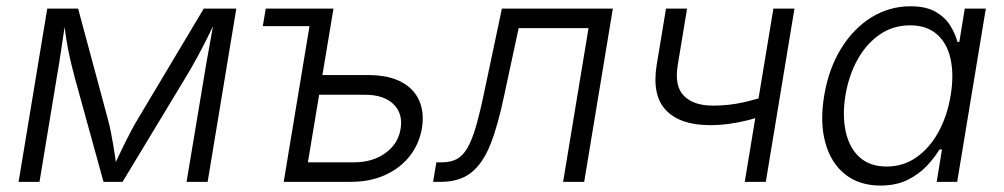

<svg xmlns="http://www.w3.org/2000/svg" viewBox="-20 -573 3165 605"><path d="M38.6 0 128.9 -545.9H226.1L318.8 -201.7Q325.2 -178.7 329.3 -157.5Q333.5 -136.2 336.7 -116.7Q339.8 -97.2 342.8 -78.6Q345.7 -60.1 347.7 -42.5H335.9Q344.2 -61 353 -79.6Q361.8 -98.1 371.3 -117.7Q380.9 -137.2 391.8 -158Q402.8 -178.7 416.5 -201.7L622.1 -545.9H724.6L634.3 0H567.9L622.1 -325.2Q625.5 -347.7 629.9 -372.1Q634.3 -396.5 638.7 -421.1Q643.1 -445.8 647.5 -470.2Q651.9 -494.6 656.2 -517.1H663.6Q647.5 -481.9 632.3 -451.7Q617.2 -421.4 600.8 -391.4Q584.5 -361.3 563 -325.7L366.2 0H306.2L216.3 -325.7Q207 -360.8 200.2 -390.6Q193.4 -420.4 188.7 -450.9Q184.1 -481.4 179.2 -517.1H187.5Q184.1 -493.2 180.7 -469Q177.2 -444.8 173.6 -421.1Q169.9 -397.5 166.3 -373.5Q162.6 -349.6 158.2 -325.2L104.5 0Z M808.1 -490.7 817.4 -545.9H994.1L984.9 -490.7ZM983.9 -336.4H1141.1Q1203.6 -336.4 1243.9 -315.2Q1284.2 -293.9 1300.8 -256.3Q1317.4 -218.8 1309.6 -169.4Q1301.3 -120.1 1271.7 -82Q1242.2 -43.9 1194.6 -22Q1147 0 1085 0H874L964.4 -545.9H1030.8L950.2 -61.5H1095.2Q1154.3 -61.5 1194.6 -90.8Q1234.9 -120.1 1242.2 -166.5Q1250.5 -214.8 1220 -244.6Q1189.5 -274.4 1130.4 -274.4H973.1Z M1344.7 0 1355 -61.5H1372.1Q1400.4 -61.5 1419.7 -72Q1439 -82.5 1453.4 -107.7Q1467.8 -132.8 1480.5 -177Q1493.2 -221.2 1507.3 -289.6L1561.5 -545.9H1911.1L1820.8 0H1754.4L1834.5 -484.4H1614.3L1567.9 -268.6Q1548.8 -176.8 1525.1 -117.4Q1501.5 -58.1 1464.8 -29.1Q1428.2 0 1368.7 0Z M2216.8 -178.7Q2123.5 -178.7 2078.6 -225.6Q2033.7 -272.5 2049.3 -368.7L2078.6 -545.9H2145L2115.7 -368.7Q2104.5 -301.8 2135 -271Q2165.5 -240.2 2226.6 -240.2Q2275.9 -240.2 2321 -250.2Q2366.2 -260.3 2414.1 -276.9L2403.3 -214.4Q2369.6 -202.6 2339.1 -194.8Q2308.6 -187 2278.8 -182.9Q2249 -178.7 2216.8 -178.7ZM2326.7 0 2417 -545.9H2483.4L2393.1 0Z M2754.4 11.7Q2687.5 11.7 2642.8 -23.9Q2598.1 -59.6 2580.6 -123.5Q2563 -187.5 2577.1 -272Q2591.3 -356.4 2630.1 -419.7Q2668.9 -482.9 2725.6 -518.1Q2782.2 -553.2 2848.6 -553.2Q2898.4 -553.2 2928.5 -535.6Q2958.5 -518.1 2974.4 -492.2Q2990.2 -466.3 2997.1 -440.9H3002.9L3020 -545.9H3086.4L2996.1 0H2931.6L2948.2 -102.1H2940.4Q2924.8 -76.2 2899.9 -49.8Q2875 -23.4 2839.1 -5.9Q2803.2 11.7 2754.4 11.7ZM2773.9 -48.3Q2826.7 -48.3 2867.9 -77.4Q2909.2 -106.4 2937 -157Q2964.8 -207.5 2975.6 -272.5Q2986.3 -337.4 2975.3 -387.2Q2964.4 -437 2932.1 -465.1Q2899.9 -493.2 2847.7 -493.2Q2793.5 -493.2 2751.2 -463.6Q2709 -434.1 2681.6 -384.3Q2654.3 -334.5 2644 -272.5Q2633.8 -210 2644.8 -158.9Q2655.8 -107.9 2688 -78.1Q2720.2 -48.3 2773.9 -48.3Z"/></svg>

Font: Inter Light
Style: Italic
Weight: 300
Italic angle: -9.3988°
Designer: Rasmus Andersson
Foundry: rsms
Version: Version 4.001;git-66647c0bb